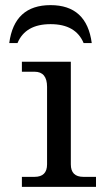

<svg xmlns="http://www.w3.org/2000/svg" viewBox="-20 -729 415 749"><path d="M354.5 0H65.4V-39.1H114.7Q163.6 -39.1 163.6 -87.9V-390.1Q163.6 -449.2 114.7 -449.2H65.4V-488.3H256.3V-87.9Q256.3 -39.1 305.2 -39.1H354.5ZM177.2 -709Q318.4 -709 337.9 -561H306.2Q275.4 -634.8 177.2 -634.8Q79.1 -634.8 48.3 -561H16.1Q35.6 -709 177.2 -709Z"/></svg>

Font: Munson
Style: Regular
Weight: 400
Designer: Paul James MIller
Foundry: High-Logic / Made with FontCreator
Version: Version 2.10;May 5, 2019;FontCreator 11.5.0.2430 64-bit